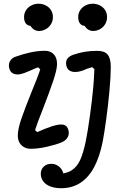

<svg xmlns="http://www.w3.org/2000/svg" viewBox="-20 -798 660 1030"><path d="M75.5 -70.5Q75.5 -105.2 94.4 -160.4Q113.3 -215.7 150.5 -307.7Q165.7 -344.5 177.3 -374.3Q189 -404.2 195.8 -426.2L184 -437Q166.5 -430.5 141.2 -418.8Q124.3 -411.2 112 -406.8Q99.7 -402.3 84 -399.3Q65 -396.7 50.2 -403.9Q35.5 -411.2 30.2 -429.7Q24 -451.3 32.9 -468.8Q41.8 -486.3 64 -494Q103.2 -508 143.2 -516.8Q183.3 -525.5 221.3 -525.5Q250.2 -525.5 268.1 -507.2Q286 -488.8 286 -454.7Q286 -425.2 266 -365.8Q246 -306.3 209.7 -212.2Q196.3 -179 185.5 -150.1Q174.7 -121.2 168 -100.2L179.7 -89.3Q194.5 -96.2 221.8 -107.2Q239.5 -114.3 258 -120.3Q276.5 -126.3 293 -129Q315.5 -132.3 328.3 -126.2Q341.2 -120 346.7 -101.3Q353 -80.5 343.4 -62.4Q333.8 -44.3 311.7 -34.8Q280.2 -21.7 232.3 -10.8Q184.5 0.2 144.5 0.2Q125.7 0.2 109.9 -8.1Q94.2 -16.3 84.8 -32.3Q75.5 -48.3 75.5 -70.5ZM137.5 -708 159.8 -661.3Q137.2 -655.2 123.1 -667.2Q109 -679.3 109 -706Q109 -727 119.8 -743.4Q130.5 -759.8 148.3 -768.9Q166.2 -778 186.5 -778Q207.3 -778 225.2 -769.1Q243 -760.2 253.4 -743.9Q263.8 -727.7 263.8 -706.3Q263.8 -684 252.8 -667Q241.8 -650 224.6 -640.9Q207.3 -631.8 188.8 -631.8Q172.8 -631.8 159.2 -641.7Q145.7 -651.5 139.5 -669Q133.3 -686.5 137.5 -708ZM428 -708 450.3 -661.3Q427.7 -655.2 413.6 -667.2Q399.5 -679.3 399.5 -706Q399.5 -727 410.2 -743.4Q421 -759.8 438.8 -768.9Q456.7 -778 477 -778Q497.8 -778 515.7 -769.1Q533.5 -760.2 543.9 -743.9Q554.3 -727.7 554.3 -706.3Q554.3 -684 543.3 -667Q532.3 -650 515.1 -640.9Q497.8 -631.8 479.3 -631.8Q463.3 -631.8 449.8 -641.7Q436.2 -651.5 430 -669Q423.8 -686.5 428 -708ZM198.8 133.8Q198.8 111.5 214.2 96.2Q229.7 80.8 255.7 80.8Q273.3 80.8 288.4 89.8Q303.5 98.8 312.2 113.8Q321 128.7 321.3 146.5L284.8 135Q334.2 135 363.8 116.1Q393.3 97.2 410.2 59.9Q427.2 22.7 440.7 -43.2Q450.5 -92.2 462.2 -175.3Q473.8 -258.5 480.8 -334.7Q483 -361.5 484.2 -383.3Q485.5 -405.2 486.3 -427L474.7 -437.8Q466.2 -435.3 446.3 -429Q431.7 -422 417.8 -417.6Q404 -413.2 390.5 -412.2Q369.5 -410.2 354.7 -418.4Q339.8 -426.7 335.7 -447Q331.3 -469.2 341.4 -483.1Q351.5 -497 374.8 -505Q405.5 -515.2 434.8 -520.2Q464 -525.2 502.2 -525.2Q541.3 -525.2 557.8 -504.8Q574.3 -484.5 574.3 -439.7Q574.3 -388.7 567.3 -311.8Q560.3 -235 550 -159.8Q539.7 -84.5 531 -39Q515.2 41.3 485.8 97.2Q456.5 153 412 182.3Q367.5 211.7 308.3 211.7Q275 211.7 250.2 202.2Q225.3 192.7 212.1 175.1Q198.8 157.5 198.8 133.8Z"/></svg>

Font: Monaspace Radon Var
Style: Regular
Weight: 400
Designer: Riley Cran and the Lettermatic Team
Version: Version 1.000 (Monaspace Radon Var)